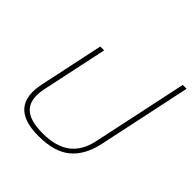

<svg xmlns="http://www.w3.org/2000/svg" viewBox="-191 -838 986 986"><g transform="rotate(45 302.5 -345.0)"><path d="M238 10Q21 10 64 -191L138 -540H166L90 -182Q72 -97 109.5 -56Q147 -15 244 -15Q339 -15 394 -56Q449 -97 467 -182L577 -700H605L497 -191Q476 -92 415 -41Q354 10 238 10Z"/></g></svg>

Font: Kanit Thin
Style: Italic
Weight: 250
Italic angle: -12°
Designer: Katatrad Team
Foundry: CadsonDemak
Version: Version 2.000; ttfautohint (v1.8.3)